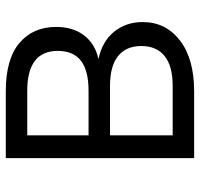

<svg xmlns="http://www.w3.org/2000/svg" viewBox="-34 -666 700 673"><g transform="rotate(-90 316.5 -330.0)"><path d="M98.1 0V-660.2H333Q445.3 -660.2 501.7 -612.5Q558.1 -564.9 558.1 -483.9Q558.1 -423.8 528.1 -385.3Q498 -346.7 446.8 -335.9V-335Q507.3 -322.3 541.3 -280.5Q575.2 -238.8 575.2 -180.2Q575.2 -99.6 510.7 -49.8Q446.3 0 332 0ZM178.2 -75.2H351.1Q420.9 -75.2 456.1 -103.5Q491.2 -131.8 491.2 -185.1Q491.2 -238.3 456.1 -266.6Q420.9 -294.9 351.1 -294.9H178.2ZM178.2 -370.1H334Q404.8 -370.1 439.5 -396.7Q474.1 -423.3 474.1 -478Q474.1 -585 334 -585H178.2Z"/></g></svg>

Font: Human Sans
Style: Regular
Weight: 400
Designer: Tim Radville
Foundry: Continuum
Version: Version 1.000;FEAKit 1.0